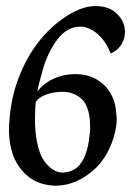

<svg xmlns="http://www.w3.org/2000/svg" viewBox="-20 -588 430 616"><path d="M36.6 -329.6Q87.4 -469.2 197.8 -539.1Q247.1 -569.3 287.6 -568.4Q325.7 -568.4 349.6 -548.8Q381.3 -521.5 380.9 -485.8Q380.9 -463.4 369.6 -445.3Q357.4 -425.8 335 -416.5Q315.4 -466.8 278.8 -489.7Q262.7 -499.5 245.6 -502.4H237.8Q194.8 -502.4 164.1 -461.4Q133.8 -420.9 118.2 -367.2Q103 -315.4 100.1 -294.9Q121.1 -322.3 155.3 -336.9Q188 -351.1 226.1 -350.1Q263.7 -349.1 290.5 -333Q318.8 -315.9 334 -290Q348.6 -265.1 351.6 -237.8Q354.5 -211.4 354.5 -208.5Q354.5 -168 335.4 -121.6Q316.9 -76.2 282.7 -44.4Q225.6 6.8 159.7 7.8Q147 7.8 144.5 6.8Q65.9 0 27.3 -77.1Q9.8 -116.2 8.8 -168Q8.8 -190.4 9.8 -194.3Q14.2 -268.1 36.6 -329.6ZM92.3 -206.5V-189.5Q96.7 -98.1 128.4 -63Q153.3 -33.7 183.1 -34.2Q185.5 -34.2 187.5 -35.2H190.9Q211.4 -38.1 227.5 -50.8Q259.8 -80.1 267.1 -151.4Q270 -168 269 -188Q269 -224.1 255.9 -251Q249.5 -265.6 234.9 -276.4Q212.9 -292.5 183.6 -293.5Q155.3 -293.9 129.9 -285.2Q104.5 -276.4 94.7 -260.7Q92.3 -238.8 92.3 -206.5Z"/></svg>

Font: Neuton Cursive
Style: Regular
Weight: 500
Designer: Brian M Zick
Version: Version 1.43